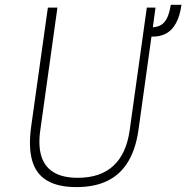

<svg xmlns="http://www.w3.org/2000/svg" viewBox="-20 -754 761 784"><path d="M292.5 10Q217 10 172 -16.8Q127 -43.5 111.2 -98.8Q95.5 -154 107.5 -239L175.5 -723H214.5L144.5 -222Q135.5 -159 149 -115.8Q162.5 -72.5 199.5 -50.2Q236.5 -28 297.5 -28Q390 -28 443 -77Q496 -126 509.5 -222L579.5 -723H615L604 -642.5Q625 -644 639.2 -653Q653.5 -662 662.8 -681.8Q672 -701.5 677.5 -734.5H721Q715 -690 699.2 -660.5Q683.5 -631 658.5 -617.2Q633.5 -603.5 598.5 -604.5L545.5 -224Q534.5 -145.5 503 -93.5Q471.5 -41.5 419 -15.8Q366.5 10 292.5 10Z"/></svg>

Font: Public Sans Thin Thin
Style: Italic
Weight: 250
Italic angle: -8°
Version: Version 2.001